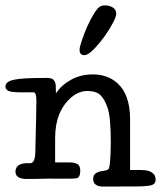

<svg xmlns="http://www.w3.org/2000/svg" viewBox="-45 -661 593 707"><path d="M383 -611Q383 -600 371 -577Q359 -554 342 -530Q325 -506 306.5 -486Q288 -466 275 -460Q269 -458 265 -458Q248 -458 248 -478Q248 -487 256.5 -512.5Q265 -538 277 -565Q289 -592 303 -614Q317 -636 328 -639Q333 -641 336 -641Q339 -641 343 -641Q359 -641 371 -633Q383 -625 383 -611ZM333 26Q299 25 298 -1Q298 -17 308.5 -23.5Q319 -30 333.5 -31.5Q348 -33 354 -38Q362 -44 363 -136Q363 -229 351.5 -263Q340 -297 324 -311.5Q308 -326 277 -326Q246 -326 218 -303Q158 -251 158 -153Q158 -103 158 -63H211Q228 -63 239.5 -57Q251 -51 250.5 -31Q250 -11 241 -6Q234 -3 211 -3H185Q131 -4 81 -2H54Q11 -2 12 -30Q13 -57 49 -60H66Q84 -60 85 -100Q89 -256 89 -289Q89 -321 79 -321H35Q-4 -321 -14.5 -326.5Q-25 -332 -25 -342Q-25 -362 10 -368Q37 -374 120 -374Q146 -375 152 -367Q159 -359 160 -350Q160 -336 161 -317Q180 -347 216 -367Q252 -387 297 -387Q351 -387 387 -355Q434 -313 434 -222Q434 -130 434 -35H475Q508 -35 521 -20Q528 -13 528 1.5Q528 16 514 20.5Q500 25 460 25.5Q420 26 333 26Z"/></svg>

Font: Scratch Savers
Style: Book
Weight: 400
Designer: Pablo Impallari, Rodrigo Fuenzalida, Brenda Gallo
Foundry: Pablo Impallari, Rodrigo Fuenzalida, Brenda Gallo
Version: Version 4.0b1